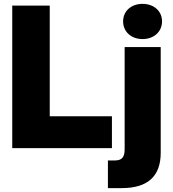

<svg xmlns="http://www.w3.org/2000/svg" viewBox="-20 -756 884 980"><path d="M42.5 0H551.3V-162.6H233.9V-727.5H42.5ZM616.2 -515.6V5.9C616.2 46.9 601.6 63 565.9 63H530.8V204.1H602.1C734.4 204.1 800.3 143.1 800.3 23.9V-515.6ZM707.5 -556.6C765.6 -556.6 807.1 -594.2 807.1 -647C807.1 -699.2 765.6 -736.3 707.5 -736.3C649.4 -736.3 608.4 -699.2 608.4 -647C608.4 -594.2 649.4 -556.6 707.5 -556.6Z"/></svg>

Font: Raveo Display Display ExtraBold
Style: Regular
Weight: 800
Designer: Jakub Foglar, Rasmus Andersson (Inter)
Foundry: Jakubfoglar.com
Version: Version 1.100;Glyphs 3.2.3 (3260)